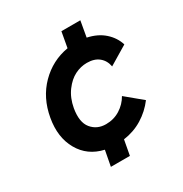

<svg xmlns="http://www.w3.org/2000/svg" viewBox="-175 -790 976 1025"><g transform="rotate(-30 313.0 -277.5)"><path d="M306.2 -107.9Q354.5 -107.9 393.3 -132.3Q432.1 -156.7 454.1 -195.8L554.2 -112.8Q517.1 -63.5 464.6 -31.2Q412.1 1 348.1 9.8L331.1 102.1H213.9L231.9 6.8Q136.7 -14.6 91.1 -95Q45.4 -175.3 64.9 -286.1Q84.5 -398.4 157 -471.7Q229.5 -544.9 330.1 -562L347.2 -657.2H463.9L446.8 -560.1Q508.8 -546.9 548.3 -511.7Q587.9 -476.6 603 -428.2L487.8 -358.9Q481 -397.5 453.4 -420.2Q425.8 -442.9 379.9 -442.9Q341.8 -442.9 305.9 -425Q270 -407.2 239.7 -366.5Q209.5 -325.7 199.2 -268.1Q185.5 -187.5 218.3 -147.7Q251 -107.9 306.2 -107.9Z"/></g></svg>

Font: Stilu SemiBold
Style: Italic
Weight: 600
Italic angle: -10°
Designer: Genilson Lima Santos
Foundry: Genilson Lima Santos
Version: Version 1.200;PS 001.200;hotconv 1.0.88;makeotf.lib2.5.64775